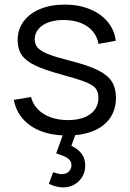

<svg xmlns="http://www.w3.org/2000/svg" viewBox="-20 -575 565 835"><path d="M256 240Q224.8 240 192.3 224.3L211.3 173.7Q234.5 182.3 250 182.3Q268.5 182.3 279.6 170.7Q290.7 159 290.7 143.3Q290.7 129.3 282.3 120.3Q274 111.3 261.7 105.8Q249.3 100.3 228 93.3Q227 93.2 226.2 93Q225.3 92.8 224.3 92.3L261.3 -10.3L315.7 -10.7L290.3 59.3Q318.5 72 334.6 93.3Q350.7 114.7 350.7 145.7Q350.7 172 337.8 193.7Q324.8 215.3 303.1 227.7Q281.3 240 256 240ZM271.7 14.3Q208.8 14.3 159.8 -4.1Q110.8 -22.5 80.1 -57.3Q49.3 -92.2 40 -140.7L115 -153Q122.8 -122.2 144.8 -99.6Q166.8 -77 200.4 -64.8Q234 -52.7 275.7 -52.7Q316.2 -52.7 346.1 -64.3Q376 -76 392 -97.7Q408 -119.3 408 -148.7Q408 -174.7 396.4 -189.9Q384.8 -205.2 352.2 -218.2Q319.7 -231.2 248 -250.7Q173.3 -270.7 132.3 -290.7Q91.3 -310.7 74 -336.5Q56.7 -362.3 56.7 -401Q56.7 -446.5 82.3 -481.5Q108 -516.5 154.5 -535.8Q201 -555 261.7 -555Q322 -555 370.4 -535.3Q418.8 -515.7 448.4 -479.9Q478 -444.2 483.3 -397.7L408.3 -384Q403.2 -415.3 383.5 -438.7Q363.8 -462 332.3 -474.7Q300.8 -487.3 260.7 -488Q222.7 -488.8 193.2 -478.6Q163.8 -468.3 147.4 -449.1Q131 -429.8 131 -404.7Q131 -382.5 144.2 -367.4Q157.3 -352.3 190.5 -339.2Q223.7 -326.2 289 -309.7Q364.7 -290.3 406.5 -269.4Q448.3 -248.5 466.3 -220.3Q484.3 -192.2 484.3 -149.7Q484.3 -99 458.8 -61.9Q433.3 -24.8 385.3 -5.2Q337.3 14.3 271.7 14.3Z"/></svg>

Font: Manrope
Style: Regular
Weight: 400
Designer: Mikhail Sharanda
Foundry: Mikhail Sharanda
Version: Version 4.503